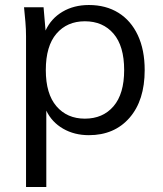

<svg xmlns="http://www.w3.org/2000/svg" viewBox="-20 -531 650 767"><path d="M76 0ZM84 216V-386Q84 -414 81.5 -443.5Q79 -473 76 -502H154L162 -409Q184 -457 229.5 -484Q275 -511 335 -511Q403 -511 453 -480Q503 -449 530.5 -390.5Q558 -332 558 -251Q558 -130 497.5 -60.5Q437 9 335 9Q277 9 232 -17Q187 -43 165 -89V216ZM319 -57Q391 -57 433.5 -106.5Q476 -156 476 -251Q476 -347 433.5 -396.5Q391 -446 319 -446Q248 -446 205.5 -396.5Q163 -347 163 -251Q163 -156 205.5 -106.5Q248 -57 319 -57Z"/></svg>

Font: Winston
Style: Regular
Weight: 400
Designer: Original fonts by Vernon Adams / Changes by Cristiano Sobral
Foundry: Original fonts by Vernon Adams / Changes by Cristiano Sobral
Version: Version 2.503;July 17, 2020;FontCreator 13.0.0.2655 64-bit